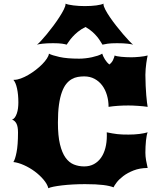

<svg xmlns="http://www.w3.org/2000/svg" viewBox="-20 -1001 873 1031"><path d="M51.8 -130.9Q61 -143.6 68.8 -182.9Q76.7 -222.2 76.7 -290Q76.7 -320.8 68.4 -337.2Q60.1 -353.5 44.4 -358.9Q53.2 -361.3 59.6 -370.1Q65.9 -378.9 70.3 -391.6Q74.7 -404.3 76.7 -419.7Q78.6 -435.1 78.6 -451.2Q78.6 -493.2 71.5 -525.6Q64.5 -558.1 51.8 -572.3H55.7Q71.8 -572.3 91.8 -579.6Q111.8 -586.9 132.3 -598.9Q152.8 -610.8 172.1 -625.7Q191.4 -640.6 206.8 -656.2Q222.2 -671.9 231.9 -686.8Q241.7 -701.7 242.7 -712.9Q258.8 -704.1 299.1 -695.1Q339.4 -686 405.3 -686Q420.9 -686 438.7 -688Q456.5 -689.9 473.4 -693.6Q490.2 -697.3 504.9 -702.1Q519.5 -707 528.8 -712.9Q533.7 -697.8 543.5 -681.9Q553.2 -666 567.4 -654.8Q581.1 -665.5 587.2 -679.2Q593.3 -692.9 595.7 -703.1Q600.1 -700.7 609.4 -699Q618.7 -697.3 630.9 -696Q643.1 -694.8 657.2 -694.1Q671.4 -693.4 686 -693.4Q694.8 -693.4 706.5 -694.1Q718.3 -694.8 730.2 -696Q742.2 -697.3 753.4 -699Q764.6 -700.7 772.9 -703.1Q772 -699.2 769.8 -688Q767.6 -676.8 765.6 -662.1Q763.7 -647.5 762.2 -630.9Q760.7 -614.3 760.7 -599.1Q760.7 -567.9 762.2 -540Q763.7 -512.2 765.4 -489.7Q767.1 -467.3 769.3 -451.2Q771.5 -435.1 772.9 -427.2Q761.2 -429.2 747.8 -430.4Q734.4 -431.6 720.5 -432.6Q706.5 -433.6 693.4 -434.1Q680.2 -434.6 669.9 -434.6Q610.4 -434.6 563 -427.2Q563 -460.4 554.2 -490.2Q545.4 -520 528.8 -542.2Q512.2 -564.5 487.8 -577.6Q463.4 -590.8 432.1 -590.8Q415 -590.8 397.9 -587.9Q380.9 -585 365 -575.9Q349.1 -566.9 335.7 -550.3Q322.3 -533.7 312.3 -506.1Q302.2 -478.5 296.6 -438.5Q291 -398.4 291 -342.8Q291 -272 302 -226.3Q313 -180.7 332 -154.3Q351.1 -127.9 376.7 -117.7Q402.3 -107.4 432.1 -107.4Q461.9 -107.4 484.6 -119.9Q507.3 -132.3 522.7 -154.3Q538.1 -176.3 545.9 -206.5Q553.7 -236.8 553.7 -272.9Q553.7 -277.3 553.5 -281.7Q553.2 -286.1 553.2 -290.5Q569.8 -287.1 583.5 -284.7Q597.2 -282.2 610.4 -280.8Q623.5 -279.3 637.9 -278.8Q652.3 -278.3 670.4 -278.3Q701.7 -278.3 728.5 -281.7Q755.4 -285.2 772.9 -290.5Q770 -284.7 767.8 -272.9Q765.6 -261.2 763.9 -246.1Q762.2 -231 761.5 -214.1Q760.7 -197.3 760.7 -181.2Q760.7 -161.6 764.4 -140.1Q768.1 -118.7 772.9 -99.1Q730 -98.6 697.3 -85.7Q664.6 -72.8 641.8 -55.4Q619.1 -38.1 606.2 -21Q593.3 -3.9 589.8 4.9Q579.6 1 565.9 -2.2Q552.2 -5.4 533.9 -7.6Q515.6 -9.8 491.7 -11Q467.8 -12.2 437 -12.2Q404.3 -12.2 372.3 -10.5Q340.3 -8.8 313.5 -5.6Q286.6 -2.4 267.1 1.5Q247.6 5.4 239.7 9.8Q233.9 -12.7 213.6 -36.6Q193.4 -60.5 166.3 -80.6Q139.2 -100.6 108.6 -114.3Q78.1 -127.9 51.8 -130.9ZM178.7 -761.2Q186 -766.6 200.2 -781.7Q214.4 -796.9 231.4 -817.6Q248.5 -838.4 266.4 -862.3Q284.2 -886.2 298.8 -908.9Q313.5 -931.6 322.8 -950.2Q332 -968.8 332 -979.5V-981.4Q337.9 -978.5 349.1 -976.1Q360.4 -973.6 374.5 -971.9Q388.7 -970.2 404.3 -969.2Q419.9 -968.3 435.1 -968.3Q470.2 -968.3 497.1 -971.9Q523.9 -975.6 536.1 -981.4Q536.1 -980.5 535.9 -980.2Q535.6 -980 535.6 -979Q535.6 -968.3 545.4 -949.5Q555.2 -930.7 570.6 -908.2Q585.9 -885.7 604.7 -861.8Q623.5 -837.9 641.1 -817.4Q658.7 -796.9 673.3 -781.5Q688 -766.1 694.8 -761.2Q687.5 -763.7 664.8 -766.4Q642.1 -769 608.4 -769Q576.2 -769 558.1 -766.4Q540 -763.7 530.3 -761.2Q525.9 -767.6 519.3 -778.8Q512.7 -790 502.2 -803Q491.7 -815.9 476.3 -829.8Q460.9 -843.8 439 -856Q414.6 -843.8 397.7 -829.8Q380.9 -815.9 369.1 -802.7Q357.4 -789.6 350.1 -778.6Q342.8 -767.6 337.9 -761.2Q331.1 -763.7 313.7 -766.4Q296.4 -769 265.1 -769Q231.4 -769 208.7 -766.4Q186 -763.7 178.7 -761.2Z"/></svg>

Font: Arbutus
Style: Regular
Weight: 400
Designer: Karolina Lach
Foundry: Sorkin Type Co.
Version: Version 1.002